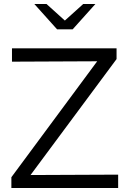

<svg xmlns="http://www.w3.org/2000/svg" viewBox="-20 -942 645 962"><path d="M37 0V-54L467 -635L40 -633V-700H564V-646L133 -65L572 -67V0ZM213 -922 305 -839 397 -922H458L344 -795H266L152 -922Z"/></svg>

Font: Red Hat Text
Style: Regular
Weight: 400
Designer: Pentagram, MCKL
Foundry: MCKL
Version: Version 1.030